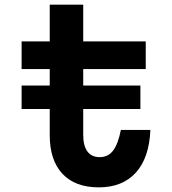

<svg xmlns="http://www.w3.org/2000/svg" viewBox="-20 -788 740 826"><path d="M338 -768V-610H607V-491H338V-208Q338 -161 356 -136.5Q374 -112 409 -112Q445 -112 466.5 -140Q488 -168 500 -229H627Q622 -109 564.5 -45.5Q507 18 405 18Q303 18 248.5 -40.5Q194 -99 194 -206V-491H73V-610H194V-768ZM73 -319V-420H584V-319Z"/></svg>

Font: Martian Mono SemiExpanded SemiBold
Style: Regular
Weight: 600
Monospace: yes
Version: Version 0.930